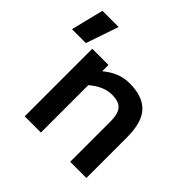

<svg xmlns="http://www.w3.org/2000/svg" viewBox="-271 -940 1123 1123"><g transform="rotate(45 290.0 -379.0)"><path d="M0 0ZM590 -337V0H456V-337Q456 -396 432.5 -423.5Q409 -451 351 -451Q283 -451 214 -392V0H80V-559H214V-507Q290 -571 377 -571Q485 -571 537.5 -516Q590 -461 590 -337ZM-35 -758H99L30 -556H-85Z"/></g></svg>

Font: Biryani
Style: Bold
Weight: 700
Designer: Dan Reynolds and Mathieu Reguer
Foundry: Dan Reynolds and Mathieu Reguer
Version: Version 1.004; ttfautohint (v1.1) -l 5 -r 5 -G 72 -x 0 -D la